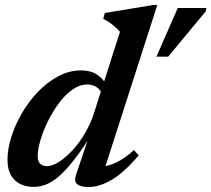

<svg xmlns="http://www.w3.org/2000/svg" viewBox="-20 -737 846 769"><path d="M390.5 -357Q384 -375.5 368.5 -387Q353 -398.5 329.5 -398.5Q298.5 -398.5 269.2 -377.5Q240 -356.5 215 -322.5Q190 -288.5 171 -249.5Q152 -210.5 141.5 -174Q131 -137.5 131 -111.5Q131 -90.5 141 -81Q151 -71.5 169.5 -71.5Q183.5 -71.5 203 -81.2Q222.5 -91 244 -109.5Q265.5 -128 286.5 -154Q307.5 -180 325.5 -212.2Q343.5 -244.5 355.5 -281L460.5 -609.5Q452 -619.5 441.2 -629Q430.5 -638.5 418.5 -646.8Q406.5 -655 393.5 -661.5L400 -685L593.5 -717H610L391 -36L372.5 -69Q394 -68.5 417.2 -75.2Q440.5 -82 465.5 -97Q490.5 -112 516.5 -136L535.5 -114.5Q477 -46 427.8 -17Q378.5 12 335.5 12Q301.5 12 288.5 0Q275.5 -12 284.5 -37L340 -201H348.5Q307.5 -135.5 274.5 -94Q241.5 -52.5 214.5 -29.5Q187.5 -6.5 163 2.5Q138.5 11.5 115 11.5Q84.5 11.5 60.8 -0.2Q37 -12 23.5 -36Q10 -60 10 -96.5Q10 -139.5 25.2 -188.2Q40.5 -237 68 -284.2Q95.5 -331.5 132.8 -370Q170 -408.5 213.8 -431.8Q257.5 -455 305 -455Q342 -455 367.2 -439.2Q392.5 -423.5 411.5 -389ZM606.5 -510 692 -705H806.5L804 -691.5L653.5 -510Z"/></svg>

Font: Newsreader 16pt 16pt SemiBold
Style: Italic
Weight: 600
Italic angle: -17°
Version: Version 1.003